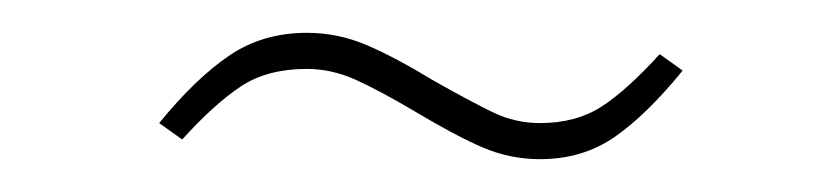

<svg xmlns="http://www.w3.org/2000/svg" viewBox="-20 -377 497 117"><path d="M233 -309Q211 -322 196.5 -328.5Q182 -335 167 -335Q143 -335 127 -324.5Q111 -314 91 -292L77 -302Q99 -329 119.5 -343Q140 -357 167 -357Q186 -357 203.5 -349.5Q221 -342 244 -328Q267 -315 280.5 -308.5Q294 -302 309 -302Q331 -302 346.5 -312Q362 -322 382 -344L396 -334Q374 -307 354.5 -293.5Q335 -280 309 -280Q291 -280 274.5 -287Q258 -294 233 -309Z"/></svg>

Font: Fira Sans Thin
Style: Italic
Weight: 250
Italic angle: -8°
Designer: Carrois Corporate & Edenspiekermann AG
Foundry: Carrois Corporate GbR & Edenspiekermann AG
Version: Version 4.203